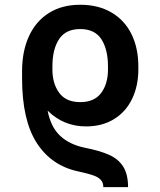

<svg xmlns="http://www.w3.org/2000/svg" viewBox="-20 -557 670 803"><path d="M308.6 160.2Q195.8 136.7 134 41.3Q72.3 -54.2 72.3 -229.5V-260.7V-261.7Q72.8 -343.8 101.3 -406Q129.9 -468.3 184.6 -502.7Q239.3 -537.1 315.4 -537.1Q391.6 -537.1 446.5 -504.6Q501.5 -472.2 530 -414.1Q558.6 -356 558.6 -279.3V-266.6Q558.6 -198.2 532.7 -144Q506.8 -89.8 457.3 -59.1Q407.7 -28.3 339.8 -28.3Q246.1 -28.3 179.2 -94.2Q192.4 -25.9 231 10.5Q269.5 46.9 333 60.5Q397.9 73.2 436.8 90.8Q475.6 108.4 495.6 140.4Q515.6 172.4 515.6 225.6H412.1Q412.1 206.5 401.4 195.1Q390.6 183.6 369.6 176.3Q348.6 168.9 308.6 160.2ZM431.6 -266.6V-279.3Q431.6 -350.1 404.1 -392.8Q376.5 -435.5 315.4 -435.5Q254.9 -435.5 227.1 -393.3Q199.2 -351.1 199.2 -279.3V-266.6Q199.2 -207 227.8 -168.5Q256.3 -129.9 315.4 -129.9Q374.5 -129.9 403.1 -168.2Q431.6 -206.5 431.6 -266.6Z"/></svg>

Font: Pretendard SemiBold
Style: Regular
Weight: 600
Designer: Base glyphs from Inter by Rasmus Andersson; Hangeul glyphs from Noto Sans CJK(Source Han Sans) by Jang Soo-young and Kan
Foundry: Kil Hyung-jin
Version: Version 1.309